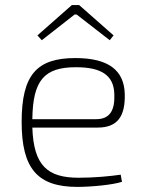

<svg xmlns="http://www.w3.org/2000/svg" viewBox="-20 -722 570 754"><path d="M273 -665H281L411 -564L426 -583L291 -702H262L127 -583L144 -564ZM289 -24C167 -24 112 -71 107 -221H364C442 -221 472 -266 470 -352C468 -446 406 -494 276 -494C125 -494 65 -429 65 -243C65 -59 128 12 284 12C337 12 423 4 459 -8L454 -36C413 -30 351 -24 289 -24ZM278 -458C379 -458 428 -426 429 -350C431 -291 413 -254 358 -254H107C109 -406 153 -458 278 -458Z"/></svg>

Font: Exo 2 Extra Light
Style: Regular
Weight: 250
Designer: Natanael Gama
Version: Version 1.001;PS 001.001;hotconv 1.0.88;makeotf.lib2.5.64775